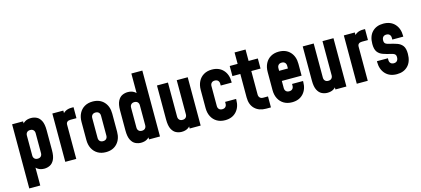

<svg xmlns="http://www.w3.org/2000/svg" viewBox="-68 -1341 4633 2111"><g transform="rotate(-15 2248.5 -285.0)"><path d="M59 180V-550H184V-466L162 -495Q178 -527.5 206.5 -545.2Q235 -563 277 -563Q309.5 -563 339.8 -548.8Q370 -534.5 389.5 -496.5Q409 -458.5 409 -388V-162Q409 -91.5 389.5 -53.8Q370 -16 339.8 -1.5Q309.5 13 277 13Q235 13 206.5 -5Q178 -23 162 -55L184 -84V180ZM234 -112Q258 -112 271 -125.8Q284 -139.5 284 -162V-388Q284 -410.5 271 -424.2Q258 -438 234 -438Q210 -438 197 -424.2Q184 -410.5 184 -388V-162Q184 -139.5 197 -125.8Q210 -112 234 -112Z M517 0V-550H642V-460L619 -487Q635.5 -522.5 665.5 -539.8Q695.5 -557 735 -557H760V-432H692Q668 -432 655 -421.2Q642 -410.5 642 -388V0Z M978 13Q924.5 13 885.2 -10.2Q846 -33.5 824.5 -75Q803 -116.5 803 -172V-378Q803 -433.5 824.5 -475.2Q846 -517 885.2 -540Q924.5 -563 978 -563Q1058.5 -563 1105.8 -512.2Q1153 -461.5 1153 -378V-172Q1153 -89 1105.8 -38Q1058.5 13 978 13ZM978 -112Q1002 -112 1015 -125.8Q1028 -139.5 1028 -162V-388Q1028 -410.5 1015 -424.2Q1002 -438 978 -438Q954 -438 941 -424.2Q928 -410.5 928 -388V-162Q928 -139.5 941 -125.8Q954 -112 978 -112Z M1377 13Q1344.5 13 1314.2 -1.5Q1284 -16 1264.5 -53.8Q1245 -91.5 1245 -162V-388Q1245 -458.5 1264.5 -496.5Q1284 -534.5 1314.2 -548.8Q1344.5 -563 1377 -563Q1419 -563 1447.8 -545.2Q1476.5 -527.5 1492 -495L1470 -466V-750H1595V0H1470V-84L1492 -55Q1476.5 -23 1447.8 -5Q1419 13 1377 13ZM1420 -112Q1444 -112 1457 -125.8Q1470 -139.5 1470 -162V-388Q1470 -410.5 1457 -424.2Q1444 -438 1420 -438Q1396 -438 1383 -424.2Q1370 -410.5 1370 -388V-162Q1370 -139.5 1383 -125.8Q1396 -112 1420 -112Z M1840 13Q1807.5 13 1777.2 -1.5Q1747 -16 1727.5 -53.8Q1708 -91.5 1708 -162V-550H1833V-162Q1833 -139.5 1846 -125.8Q1859 -112 1883 -112Q1907 -112 1920 -125.8Q1933 -139.5 1933 -162V-550H2058V0H1933V-84L1955 -55Q1939.5 -23 1910.8 -5Q1882 13 1840 13Z M2335 13Q2281.5 13 2242.2 -10.2Q2203 -33.5 2181.5 -75Q2160 -116.5 2160 -172V-378Q2160 -433.5 2181.5 -475.2Q2203 -517 2242.2 -540Q2281.5 -563 2335 -563Q2415.5 -563 2462.8 -512.2Q2510 -461.5 2510 -378V-368H2385V-388Q2385 -410.5 2372 -424.2Q2359 -438 2335 -438Q2311 -438 2298 -424.2Q2285 -410.5 2285 -388V-162Q2285 -139.5 2298 -125.8Q2311 -112 2335 -112Q2359 -112 2372 -125.8Q2385 -139.5 2385 -162V-182H2510V-172Q2510 -89 2462.8 -38Q2415.5 13 2335 13Z M2801 7Q2721 7 2673.5 -39Q2626 -85 2626 -168V-435H2536V-550H2626V-680H2751V-550H2856V-435H2751V-168Q2751 -145.5 2764 -131.8Q2777 -118 2801 -118H2856V7Z M3097 13Q3043.5 13 3004.2 -10.2Q2965 -33.5 2943.5 -75Q2922 -116.5 2922 -172V-378Q2922 -433.5 2943.5 -475.2Q2965 -517 3004.2 -540Q3043.5 -563 3097 -563Q3177.5 -563 3224.8 -512.2Q3272 -461.5 3272 -378V-243H3031V-358H3147V-388Q3147 -410.5 3134 -424.2Q3121 -438 3097 -438Q3073 -438 3060 -424.2Q3047 -410.5 3047 -388V-162Q3047 -139.5 3060 -125.8Q3073 -112 3097 -112Q3121 -112 3134 -125.8Q3147 -139.5 3147 -162V-182H3272V-172Q3272 -89 3224.8 -38Q3177.5 13 3097 13Z M3499 13Q3466.5 13 3436.2 -1.5Q3406 -16 3386.5 -53.8Q3367 -91.5 3367 -162V-550H3492V-162Q3492 -139.5 3505 -125.8Q3518 -112 3542 -112Q3566 -112 3579 -125.8Q3592 -139.5 3592 -162V-550H3717V0H3592V-84L3614 -55Q3598.5 -23 3569.8 -5Q3541 13 3499 13Z M3835 0V-550H3960V-460L3937 -487Q3953.5 -522.5 3983.5 -539.8Q4013.5 -557 4053 -557H4078V-432H4010Q3986 -432 3973 -421.2Q3960 -410.5 3960 -388V0Z M4290 13Q4207.5 13 4160.2 -38Q4113 -89 4113 -172V-182H4238V-162Q4238 -139.5 4251 -125.8Q4264 -112 4288 -112Q4312 -112 4325 -126.8Q4338 -141.5 4338 -168Q4338 -182 4333.8 -191.2Q4329.5 -200.5 4318.8 -207Q4308 -213.5 4288 -218Q4234.5 -230 4195.2 -244Q4156 -258 4134.5 -288Q4113 -318 4113 -377.5Q4113 -466.5 4160.2 -514.8Q4207.5 -563 4286 -563Q4368.5 -563 4415.8 -512.2Q4463 -461.5 4463 -378V-368H4338V-388Q4338 -410.5 4325 -424.2Q4312 -438 4288 -438Q4264 -438 4251 -423.8Q4238 -409.5 4238 -383Q4238 -369.5 4242.2 -360Q4246.5 -350.5 4257.5 -344Q4268.5 -337.5 4288 -333Q4339.5 -321.5 4378.8 -308Q4418 -294.5 4440.5 -264.5Q4463 -234.5 4463 -173.5Q4463 -84.5 4416 -35.8Q4369 13 4290 13Z"/></g></svg>

Font: Mohave Light
Style: Bold
Weight: 700
Version: Version 2.003